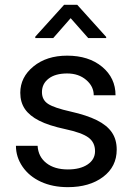

<svg xmlns="http://www.w3.org/2000/svg" viewBox="-20 -770 556 800"><path d="M376 -140.1Q376 -176.8 348.4 -197Q320.8 -217.3 252.2 -231.9Q183.6 -246.6 143.3 -267.1Q103 -287.6 83.7 -315.9Q64.5 -344.2 64.5 -383.3Q64.5 -448.2 119.4 -493.2Q174.3 -538.1 259.8 -538.1Q349.6 -538.1 405.5 -491.7Q461.4 -445.3 461.4 -373H370.6Q370.6 -410.2 339.1 -437Q307.6 -463.9 259.8 -463.9Q210.4 -463.9 182.6 -442.4Q154.8 -420.9 154.8 -386.2Q154.8 -353.5 180.7 -336.9Q206.5 -320.3 274.2 -305.2Q341.8 -290 383.8 -269Q425.8 -248 446 -218.5Q466.3 -189 466.3 -146.5Q466.3 -75.7 409.7 -33Q353 9.8 262.7 9.8Q199.2 9.8 150.4 -12.7Q101.6 -35.2 74 -75.4Q46.4 -115.7 46.4 -162.6H136.7Q139.2 -117.2 173.1 -90.6Q207 -64 262.7 -64Q314 -64 345 -84.7Q376 -105.5 376 -140.1ZM422.4 -616.2V-611.3H347.7L274.4 -694.3L201.7 -611.3H127V-617.2L247.1 -750H301.8Z"/></svg>

Font: Noboto
Style: Regular
Weight: 400
Designer: Google
Version: Version 2.001101; 2014